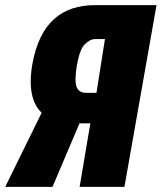

<svg xmlns="http://www.w3.org/2000/svg" viewBox="-77 -731 632 751"><path d="M234.4 0H409.7L535.2 -710.9H294.4C167 -710.9 79.1 -644 49.8 -481.4C33.7 -390.6 47.4 -326.2 85.9 -290L-56.6 0H128.4L233.9 -248.5H276.4ZM261.2 -367.7C241.7 -367.7 229 -375 223.1 -390.1C216.8 -405.3 216.8 -432.1 223.1 -471.7C230.5 -515.6 240.7 -544.4 254.9 -558.1C268.6 -571.3 281.7 -578.1 294.9 -578.1H333.5L300.3 -367.7Z"/></svg>

Font: Roboto Flex Super Cond Black
Style: Italic
Weight: 900
Width: 3
Italic angle: -10°
Designer: Berlow after Robertson
Foundry: Google
Version: Version 3.200;Glyphs 3.3 (3311)